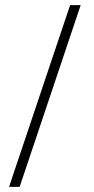

<svg xmlns="http://www.w3.org/2000/svg" viewBox="-20 -666 363 745"><path d="M293 -646 56.2 59.1H15.1L252 -646Z"/></svg>

Font: Linux Biolinum
Style: Regular
Weight: 400
Designer: Philipp H. Poll
Foundry: Philipp H. Poll
Version: Version 0.6.4